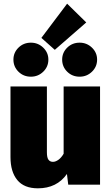

<svg xmlns="http://www.w3.org/2000/svg" viewBox="-20 -1004 606 1044"><path d="M524 0H351L344 -58Q289 20 186 20Q111 20 74 -25Q37 -70 37 -150V-534H235V-176Q235 -147 243.5 -135.5Q252 -124 268 -124Q282 -124 297.5 -135Q313 -146 326 -168V-534H524ZM345 -984 449 -882 278 -733 205 -798ZM243 -680Q243 -641 215 -614Q187 -587 148 -587Q108 -587 80.5 -614Q53 -641 53 -680Q53 -718 80.5 -745Q108 -772 148 -772Q187 -772 215 -745Q243 -718 243 -680ZM508 -680Q508 -641 480 -614Q452 -587 413 -587Q373 -587 345.5 -614Q318 -641 318 -680Q318 -718 345.5 -745Q373 -772 413 -772Q452 -772 480 -745Q508 -718 508 -680Z"/></svg>

Font: Fira Sans Black
Style: Regular
Weight: 900
Designer: Carrois Corporate & Edenspiekermann AG
Foundry: Carrois Corporate GbR & Edenspiekermann AG
Version: Version 4.203